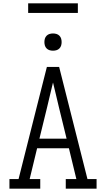

<svg xmlns="http://www.w3.org/2000/svg" viewBox="-20 -1139 640 1159"><path d="M37 0V-58H92L201 -490L263 -735H337L508 -58H563V0H377V-58H441L396 -244H204L159 -58H223V0ZM382 -302 336 -490Q327 -528 318 -566Q309 -604 300 -641Q291 -604 282 -566Q273 -528 264 -490L218 -302ZM300 -833Q289 -833 279 -836Q269 -839 261.5 -846.5Q254 -854 251 -864Q248 -874 248 -885Q248 -896 251 -906Q254 -916 261.5 -923.5Q269 -931 279 -934Q289 -937 300 -937Q311 -937 321 -934Q331 -931 338.5 -923.5Q346 -916 349 -906Q352 -896 352 -885Q352 -874 349 -864Q346 -854 338.5 -846.5Q331 -839 321 -836Q311 -833 300 -833ZM150 -1061V-1119H450V-1061Z"/></svg>

Font: Iosevka Slab Light Extended
Style: Regular
Weight: 300
Width: 7
Monospace: yes
Designer: Belleve Invis
Foundry: Belleve Invis
Version: Version 11.1.0; ttfautohint (v1.8.3)